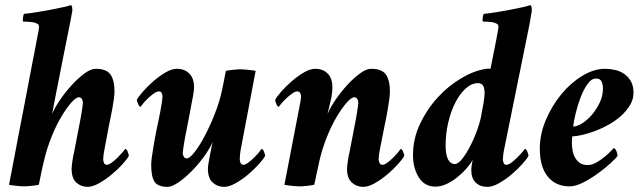

<svg xmlns="http://www.w3.org/2000/svg" viewBox="-20 -720 2502 748"><path d="M248 -606Q247 -599 241.5 -573.5Q236 -548 229.5 -513.5Q223 -479 215 -440Q207 -401 200.5 -367Q194 -333 189 -307.5Q184 -282 183 -276Q194 -302 215 -332.5Q236 -363 260.5 -389.5Q285 -416 309.5 -434Q334 -452 353 -452Q395 -452 410.5 -429.5Q426 -407 426 -364Q426 -351 423.5 -333Q421 -315 417.5 -296Q414 -277 410.5 -260.5Q407 -244 405 -234L386 -133Q385 -130 383.5 -117Q382 -104 382 -100Q382 -93 385 -85.5Q388 -78 396 -78Q404 -78 416 -87Q428 -96 439 -107Q450 -118 458.5 -128Q467 -138 468 -140Q473 -140 477.5 -129Q482 -118 482 -113Q476 -101 457.5 -80.5Q439 -60 415.5 -40.5Q392 -21 366.5 -6.5Q341 8 321 8Q296 8 277.5 -8.5Q259 -25 259 -63Q259 -68 260 -77Q261 -86 262.5 -95.5Q264 -105 265.5 -113Q267 -121 268 -124L291 -243Q292 -248 294 -259Q296 -270 298 -282.5Q300 -295 301.5 -305.5Q303 -316 303 -320Q303 -328 299 -334.5Q295 -341 287 -341Q276 -341 257.5 -320Q239 -299 218.5 -264.5Q198 -230 180 -185Q162 -140 151 -92Q150 -88 147 -75.5Q144 -63 141 -48.5Q138 -34 135.5 -20.5Q133 -7 131 0Q127 1 119.5 2Q112 3 103 4Q94 5 86 5.5Q78 6 74 6Q70 6 62 5.5Q54 5 45 4Q36 3 28 2Q20 1 15 0Q16 -6 21.5 -33Q27 -60 34.5 -100.5Q42 -141 51.5 -190.5Q61 -240 71 -291Q81 -342 90 -390.5Q99 -439 106.5 -477Q114 -515 118.5 -538.5Q123 -562 123 -563Q126 -577 129 -593Q132 -609 132 -617Q132 -624 124.5 -628Q117 -632 107 -633.5Q97 -635 86.5 -635.5Q76 -636 70 -636Q68 -639 69.5 -651Q71 -663 74 -666Q95 -668 122.5 -672.5Q150 -677 177 -682Q204 -687 226 -692Q248 -697 256 -700Q260 -698 261 -692Q262 -686 262 -681Q262 -678 260 -668Q258 -658 256 -646Q254 -634 251.5 -622.5Q249 -611 248 -606Z M790 -63Q790 -71 792.5 -85.5Q795 -100 798 -116Q801 -132 804 -146.5Q807 -161 809 -167Q795 -137 771.5 -105.5Q748 -74 722.5 -49Q697 -24 673 -8Q649 8 633 8Q595 8 582 -12Q569 -32 569 -78Q569 -90 571.5 -107.5Q574 -125 577 -143.5Q580 -162 583 -178.5Q586 -195 588 -205Q594 -236 599 -258Q604 -280 609 -311Q610 -314 611.5 -327Q613 -340 613 -344Q613 -351 610 -357.5Q607 -364 599 -364Q591 -364 579 -355.5Q567 -347 556 -336.5Q545 -326 537 -316Q529 -306 528 -304Q523 -304 518 -315Q513 -326 513 -331Q519 -343 537 -363.5Q555 -384 577.5 -403.5Q600 -423 624.5 -437.5Q649 -452 669 -452Q699 -452 717.5 -433.5Q736 -415 736 -380Q736 -369 732.5 -348.5Q729 -328 727 -320Q726 -315 722.5 -296Q719 -277 715 -256Q710 -230 704 -200Q703 -196 701 -184.5Q699 -173 697 -161Q695 -149 693.5 -138.5Q692 -128 692 -124Q692 -116 696 -109.5Q700 -103 708 -103Q719 -103 738.5 -128Q758 -153 778.5 -192Q799 -231 818 -279.5Q837 -328 846 -374Q847 -379 849 -388.5Q851 -398 853 -408.5Q855 -419 857 -429Q859 -439 860 -444Q864 -445 871.5 -446Q879 -447 887.5 -448Q896 -449 904 -449.5Q912 -450 916 -450Q920 -450 928.5 -449.5Q937 -449 946 -448Q955 -447 963.5 -446Q972 -445 976 -444L917 -133Q916 -129 915 -116.5Q914 -104 914 -100Q914 -93 917 -85.5Q920 -78 928 -78Q936 -78 948 -87Q960 -96 971 -107Q982 -118 990 -128Q998 -138 999 -140Q1004 -140 1008.5 -129Q1013 -118 1013 -113Q1007 -101 988.5 -80.5Q970 -60 947 -40.5Q924 -21 898.5 -6.5Q873 8 853 8Q828 8 809 -8.5Q790 -25 790 -63Z M1275 -380Q1275 -355 1267.5 -324.5Q1260 -294 1256 -276Q1267 -302 1288 -332.5Q1309 -363 1333.5 -389.5Q1358 -416 1382.5 -434Q1407 -452 1426 -452Q1468 -452 1483.5 -429.5Q1499 -407 1499 -364Q1499 -351 1496.5 -333Q1494 -315 1491 -296Q1488 -277 1484.5 -260.5Q1481 -244 1479 -234L1459 -133Q1458 -130 1456.5 -117Q1455 -104 1455 -100Q1455 -93 1458.5 -85.5Q1462 -78 1470 -78Q1478 -78 1490 -87Q1502 -96 1513 -107Q1524 -118 1532 -128Q1540 -138 1541 -140Q1546 -140 1550.5 -129Q1555 -118 1555 -113Q1549 -101 1530.5 -80.5Q1512 -60 1489 -40.5Q1466 -21 1440.5 -6.5Q1415 8 1395 8Q1370 8 1351 -8.5Q1332 -25 1332 -63Q1332 -68 1333 -77Q1334 -86 1335.5 -95.5Q1337 -105 1338.5 -113Q1340 -121 1341 -124L1364 -243Q1365 -248 1367 -259Q1369 -270 1371 -282.5Q1373 -295 1374.5 -305.5Q1376 -316 1376 -320Q1376 -328 1372 -334.5Q1368 -341 1360 -341Q1349 -341 1330.5 -320Q1312 -299 1291.5 -264.5Q1271 -230 1253 -185Q1235 -140 1224 -92Q1223 -85 1220 -72.5Q1217 -60 1214 -46Q1211 -32 1208.5 -19.5Q1206 -7 1204 0Q1200 1 1192.5 2Q1185 3 1176.5 4Q1168 5 1160 5.5Q1152 6 1148 6Q1144 6 1135.5 5.5Q1127 5 1118 4Q1109 3 1101 2Q1093 1 1088 0L1148 -311Q1149 -314 1151 -327Q1153 -340 1153 -344Q1153 -351 1149.5 -357.5Q1146 -364 1138 -364Q1130 -364 1118 -355.5Q1106 -347 1095 -336.5Q1084 -326 1075.5 -316Q1067 -306 1066 -304Q1061 -304 1056.5 -315Q1052 -326 1052 -331Q1058 -343 1076 -363.5Q1094 -384 1116.5 -403.5Q1139 -423 1163.5 -437.5Q1188 -452 1208 -452Q1238 -452 1256.5 -433.5Q1275 -415 1275 -380Z M1752 -81Q1765 -81 1781 -101.5Q1797 -122 1812.5 -152Q1828 -182 1840.5 -217.5Q1853 -253 1857 -283Q1860 -300 1863 -314Q1865 -327 1866.5 -338.5Q1868 -350 1868 -355Q1868 -378 1861.5 -387Q1855 -396 1842 -396Q1817 -396 1794 -375Q1771 -354 1753.5 -319.5Q1736 -285 1726 -241.5Q1716 -198 1716 -153Q1716 -117 1725.5 -99Q1735 -81 1752 -81ZM1676 7Q1634 7 1611.5 -29Q1589 -65 1589 -116Q1589 -179 1616 -236.5Q1643 -294 1684.5 -339.5Q1726 -385 1776.5 -415Q1827 -445 1874 -452Q1879 -453 1882.5 -452.5Q1886 -452 1891 -452L1913 -563Q1915 -577 1918.5 -593Q1922 -609 1922 -617Q1922 -624 1914.5 -628Q1907 -632 1897.5 -633.5Q1888 -635 1877.5 -635.5Q1867 -636 1861 -636Q1859 -639 1860.5 -651Q1862 -663 1865 -666Q1886 -668 1913.5 -672.5Q1941 -677 1968 -682Q1995 -687 2016.5 -692Q2038 -697 2046 -700Q2050 -698 2051 -692Q2052 -686 2052 -681Q2052 -678 2050.5 -669.5Q2049 -661 2047 -649.5Q2045 -638 2043 -626.5Q2041 -615 2039 -606L1943 -133Q1942 -130 1940.5 -117Q1939 -104 1939 -100Q1939 -93 1942 -85.5Q1945 -78 1953 -78Q1961 -78 1973 -87Q1985 -96 1996 -107Q2007 -118 2015.5 -128Q2024 -138 2025 -140Q2030 -140 2034.5 -129Q2039 -118 2039 -113Q2033 -101 2014.5 -80.5Q1996 -60 1973 -40.5Q1950 -21 1924.5 -6.5Q1899 8 1879 8Q1850 8 1833 -9Q1816 -26 1816 -58Q1816 -64 1818 -77.5Q1820 -91 1822 -97Q1814 -83 1798.5 -65Q1783 -47 1763.5 -31Q1744 -15 1721.5 -4Q1699 7 1676 7Z M2213 -227Q2228 -227 2248 -239.5Q2268 -252 2286 -273Q2304 -294 2316.5 -320.5Q2329 -347 2329 -375Q2329 -389 2324 -401.5Q2319 -414 2302 -414Q2284 -414 2268.5 -392Q2253 -370 2241.5 -339.5Q2230 -309 2222.5 -277.5Q2215 -246 2213 -227ZM2337 -452Q2356 -452 2376 -447.5Q2396 -443 2412 -432Q2428 -421 2438 -403Q2448 -385 2448 -359Q2448 -333 2434.5 -310.5Q2421 -288 2400 -269Q2379 -250 2352.5 -235Q2326 -220 2299.5 -210Q2273 -200 2249 -194.5Q2225 -189 2210 -189Q2209 -187 2208.5 -177.5Q2208 -168 2208 -164Q2208 -150 2210.5 -134.5Q2213 -119 2220 -106.5Q2227 -94 2238.5 -85.5Q2250 -77 2269 -77Q2286 -77 2303.5 -87Q2321 -97 2335.5 -109Q2350 -121 2360 -131.5Q2370 -142 2371 -143Q2374 -143 2377 -139Q2380 -135 2382 -130Q2384 -125 2385 -120Q2386 -115 2386 -113Q2381 -105 2360 -85.5Q2339 -66 2311 -45.5Q2283 -25 2253 -9.5Q2223 6 2199 6Q2145 6 2114 -32Q2083 -70 2083 -141Q2083 -197 2106.5 -252.5Q2130 -308 2166.5 -352.5Q2203 -397 2248.5 -424.5Q2294 -452 2337 -452Z"/></svg>

Font: Vermiglione
Style: Bold Italic
Weight: 700
Italic angle: -11°
Version: Version 1.000